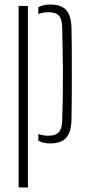

<svg xmlns="http://www.w3.org/2000/svg" viewBox="-20 -626 386 846"><path d="M62 200V-600H103V200ZM149 -35.5Q158.5 -32 169.5 -30Q180.5 -28 193 -28Q224.5 -28 239 -43.5Q253.5 -59 254 -95Q256.5 -172.5 257 -226.2Q257.5 -280 257.2 -322.5Q257 -365 256 -407.8Q255 -450.5 254 -505Q253.5 -541 240 -556.5Q226.5 -572 194 -572Q167 -572 149 -564V-594Q159 -600 172 -603Q185 -606 202 -606Q249.5 -606 271.5 -582Q293.5 -558 295 -503Q296 -469.5 296.2 -415.5Q296.5 -361.5 296.5 -301.5Q296.5 -241.5 296.2 -187Q296 -132.5 295 -97Q293.5 -42.5 271 -18.2Q248.5 6 201 6Q169.5 6 149 -6.5Z"/></svg>

Font: Big Shoulders Stencil Text SC Thin
Style: Regular
Weight: 100
Designer: Patric King
Foundry: XO Type Co
Version: Version 2.001